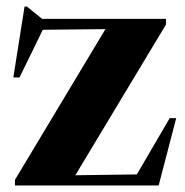

<svg xmlns="http://www.w3.org/2000/svg" viewBox="-20 -570 568 590"><path d="M26 0V-17.5L304 -480.5L111.5 -478.5L40 -332H21L55.5 -550H62.5L109.5 -512H490V-494.5L211.5 -31.5L400.5 -34L501.5 -207H521.5L467.5 0Z"/></svg>

Font: Newsreader 72pt
Style: Bold
Weight: 700
Designer: Hugues Gentile
Foundry: Production Type
Version: Version 1.003; ttfautohint (v1.8.3)